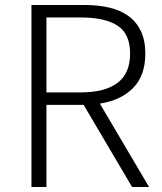

<svg xmlns="http://www.w3.org/2000/svg" viewBox="-20 -749 648 769"><path d="M166 -379H305Q400 -379 450.5 -417Q501 -455 501 -534Q501 -614 450.5 -646.5Q400 -679 305 -679H166ZM509 0 315 -329H166V0H106V-729H319Q373 -729 418 -718.5Q463 -708 495 -684.5Q527 -661 544.5 -624Q562 -587 562 -534Q562 -446 513 -396.5Q464 -347 380 -334L577 0Z"/></svg>

Font: SpoqaHanSansJP-Light
Style: Regular
Weight: 300
Designer: [Source Han Sans]
Ryoko NISHIZUKA  (kana & ideographs); Paul D. Hunt (Latin, Greek & Cyrillic); Wenlong ZHANG  (bopomofo
Foundry: Spoqa (http://bi.spoqa.com)
Version: Version 1.002.20150607